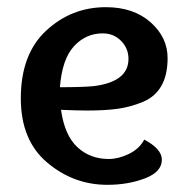

<svg xmlns="http://www.w3.org/2000/svg" viewBox="-20 -505 525 535"><path d="M223 -197Q196 -197 150 -199Q160 -128 195.5 -95Q231 -62 283 -62Q310 -62 339 -76Q368 -90 382 -116Q431 -90 431 -60Q431 -26 384 -8Q337 10 279 10Q185 10 111.5 -52Q38 -114 38 -231Q38 -354 108.5 -419.5Q179 -485 275 -485Q352 -485 399.5 -443Q447 -401 447 -343Q447 -296 429.5 -265.5Q412 -235 378 -221Q344 -207 309 -202Q274 -197 223 -197ZM266 -412Q219 -412 186 -376Q153 -340 147 -262Q211 -262 241 -265Q338 -277 338 -341Q338 -370 317.5 -391Q297 -412 266 -412Z"/></svg>

Font: Overlock
Style: Bold
Weight: 700
Designer: Dario Muhafara
Foundry: Dario Manuel Muhafara
Version: Version 1.002